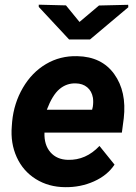

<svg xmlns="http://www.w3.org/2000/svg" viewBox="-20 -773 569 803"><path d="M252.4 9.8Q183.1 9.3 129.6 -24.2Q76.2 -57.6 49.8 -116Q23.4 -174.3 29.3 -244.6L30.8 -264.2Q38.1 -341.3 75.7 -405.8Q113.3 -470.2 172.4 -505.1Q231.4 -540 303.2 -538.1Q405.3 -536.1 457.8 -463.1Q510.3 -390.1 497.6 -278.3L489.7 -218.3H166Q164.1 -167 190.9 -136.2Q217.8 -105.5 264.2 -104.5Q339.4 -102.5 396 -162.6L459 -84.5Q429.2 -39.6 373 -14.4Q316.9 10.7 252.4 9.8ZM296.4 -424.3Q258.3 -425.3 228.8 -400.4Q199.2 -375.5 175.8 -314H365.2L368.2 -326.7Q371.1 -346.2 368.7 -363.8Q363.8 -392.1 344.7 -408Q325.7 -423.8 296.4 -424.3ZM312.5 -681.2 394 -750 516.1 -752.9 516.6 -742.7 356.4 -607.9H269L142.1 -744.1V-753.4L255.9 -750.5Z"/></svg>

Font: RobotoInd
Style: Bold Italic
Weight: 700
Italic angle: -12°
Designer: Google
Version: Version 2.001150; 2014